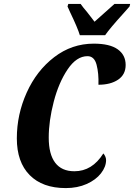

<svg xmlns="http://www.w3.org/2000/svg" viewBox="-20 -951 685 981"><path d="M66 -244Q66 -366 116.5 -478Q167 -590 257 -659Q347 -728 459 -728Q541 -728 581.5 -699Q622 -670 622 -619Q622 -570 583.5 -544Q545 -518 483 -518Q485 -576 473.5 -620Q462 -664 427 -664Q371 -664 325.5 -596.5Q280 -529 254.5 -431Q229 -333 229 -248Q229 -163 262 -119.5Q295 -76 360 -76Q451 -76 508 -167Q513 -162 517.5 -152.5Q522 -143 522 -133Q522 -99 496 -65.5Q470 -32 423 -11Q376 10 316 10Q197 10 131.5 -56.5Q66 -123 66 -244ZM338 -889 325 -918 329 -931H392Q402 -916 426 -888Q433 -878 443 -866Q453 -854 463 -840L565 -931H645L642 -918L612 -884Q542 -807 517 -771H388Q377 -808 338 -889Z"/></svg>

Font: Noto Serif CondExtraBold
Style: Italic
Weight: 800
Width: 3
Italic angle: -12°
Designer: Monotype Design Team
Foundry: Monotype Imaging Inc.
Version: Version 1.001